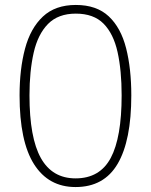

<svg xmlns="http://www.w3.org/2000/svg" viewBox="-20 -745 610 775"><path d="M510 -360Q510 -178 455 -84Q400 10 285 10Q176 10 117.5 -82Q59 -174 59 -360Q59 -466 81 -548.5Q103 -631 153 -678Q203 -725 286 -725Q370 -725 419 -679Q468 -633 489 -550.5Q510 -468 510 -360ZM99 -360Q99 -189 145 -107Q191 -25 285 -25Q383 -25 427 -107.5Q471 -190 471 -360Q471 -461 454.5 -535Q438 -609 398 -649.5Q358 -690 286 -690Q215 -690 174 -648.5Q133 -607 116 -532.5Q99 -458 99 -360Z"/></svg>

Font: Noto Sans Gujarati ExtraLight
Style: Regular
Weight: 200
Designer: Jelle Bosma - Monotype Design Team, Universal Thirst
Foundry: Monotype Imaging Inc.
Version: Version 2.106; ttfautohint (v1.8.4.7-5d5b)